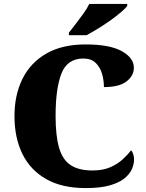

<svg xmlns="http://www.w3.org/2000/svg" viewBox="-20 -951 748 981"><path d="M418 10Q297 10 216 -36Q135 -82 94.5 -164.5Q54 -247 54 -358Q54 -466 95 -548.5Q136 -631 217 -677.5Q298 -724 417 -724Q541 -724 602.5 -689.5Q664 -655 664 -605Q664 -564 626.5 -535Q589 -506 511 -506Q511 -540 501.5 -573.5Q492 -607 469 -629.5Q446 -652 406 -652Q324 -652 294 -575.5Q264 -499 264 -358Q264 -257 282 -195.5Q300 -134 341.5 -107Q383 -80 452 -80Q506 -80 543.5 -96.5Q581 -113 607 -137Q633 -161 650 -183Q657 -176 661 -162Q665 -148 665 -137Q665 -114 654.5 -88.5Q644 -63 617 -40.5Q590 -18 541.5 -4Q493 10 418 10ZM332 -784Q347 -803 367 -829Q387 -855 406.5 -882Q426 -909 436 -931H630V-921Q621 -908 597.5 -888Q574 -868 543 -846Q512 -824 480 -804.5Q448 -785 422 -771H332Z"/></svg>

Font: Noto Serif Telugu Black
Style: Regular
Weight: 900
Designer: Jelle Bosma - Monotype Design Team
Foundry: Monotype Imaging Inc.
Version: Version 2.005; ttfautohint (v1.8.4.7-5d5b)